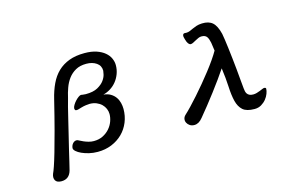

<svg xmlns="http://www.w3.org/2000/svg" viewBox="-101 -940 2202 1392"><g transform="rotate(-15 1000.0 -244.0)"><path d="M663.1 -344.7Q694.3 -341.8 716.3 -328.6Q738.3 -315.4 752 -295.9Q765.6 -276.4 771.5 -252.9Q777.3 -229.5 777.3 -207Q777.3 -154.3 758.3 -107.9Q739.3 -61.5 704.6 -27.3Q669.9 6.8 622.1 26.4Q574.2 45.9 517.6 45.9Q483.4 45.9 452.6 38.6Q421.9 31.2 398.4 20.5Q375 9.8 360.8 -2.9Q346.7 -15.6 346.7 -26.4Q346.7 -34.2 350.1 -43.9Q353.5 -53.7 360.4 -61.5Q367.2 -69.3 376.5 -73.2Q385.7 -77.1 396.5 -74.2Q399.4 -73.2 410.2 -67.4Q420.9 -61.5 436.5 -54.7Q452.1 -47.9 471.2 -42.5Q490.2 -37.1 509.8 -37.1Q548.8 -37.1 578.6 -52.2Q608.4 -67.4 628.9 -90.8Q649.4 -114.3 659.7 -142.6Q669.9 -170.9 669.9 -197.3Q669.9 -217.8 661.6 -237.3Q653.3 -256.8 637.7 -272Q622.1 -287.1 599.6 -296.4Q577.1 -305.7 548.8 -305.7Q538.1 -305.7 520.5 -303.2Q502.9 -300.8 486.3 -295.9Q464.8 -289.1 458 -287.6Q451.2 -286.1 448.2 -286.1Q437.5 -286.1 435.1 -292Q432.6 -297.9 432.6 -300.8Q432.6 -312.5 441.4 -327.1Q450.2 -341.8 461.9 -354.5Q473.6 -367.2 485.8 -376Q498 -384.8 505.9 -384.8Q507.8 -384.8 518.1 -382.8Q528.3 -380.9 541 -380.9Q597.7 -380.9 630.9 -399.4Q664.1 -418 680.7 -440.9Q697.3 -463.9 702.1 -485.4Q707 -506.8 707 -512.7Q707 -550.8 676.3 -571.8Q645.5 -592.8 600.6 -592.8Q552.7 -592.8 520 -574.2Q487.3 -555.7 465.3 -526.4Q443.4 -497.1 430.2 -460.4Q417 -423.8 409.2 -387.7Q402.3 -365.2 392.1 -324.7Q381.8 -284.2 370.1 -234.9Q358.4 -185.5 345.2 -131.8Q332 -78.1 320.3 -29.3Q308.6 19.5 299.3 60.1Q290 100.6 284.2 122.1Q267.6 183.6 208 183.6Q173.8 183.6 162.6 163.6Q151.4 143.6 162.1 115.2Q168.9 101.6 181.2 66.4Q193.4 31.2 211.4 -30.8Q229.5 -92.8 253.9 -184.6Q278.3 -276.4 309.6 -404.3Q324.2 -465.8 347.7 -515.6Q371.1 -565.4 406.7 -599.6Q442.4 -633.8 491.7 -652.3Q541 -670.9 607.4 -670.9Q660.2 -670.9 697.3 -658.2Q734.4 -645.5 758.8 -625Q783.2 -604.5 794.4 -579.1Q805.7 -553.7 805.7 -528.3Q805.7 -493.2 793.9 -462.4Q782.2 -431.6 762.7 -407.7Q743.2 -383.8 717.3 -367.7Q691.4 -351.6 663.1 -344.7Z M1337.9 -578.1Q1335.9 -585 1334 -592.8Q1332 -600.6 1332.5 -606.9Q1333 -613.3 1336.4 -618.2Q1339.8 -623 1349.6 -623Q1351.6 -623 1353 -622.6Q1354.5 -622.1 1358.4 -622.1Q1374 -622.1 1386.7 -627.4Q1399.4 -632.8 1413.1 -639.2Q1426.8 -645.5 1444.3 -651.4Q1461.9 -657.2 1486.3 -658.2Q1537.1 -660.2 1565.4 -635.3Q1593.8 -610.4 1609.4 -546.9Q1612.3 -531.2 1616.7 -502.4Q1621.1 -473.6 1625.5 -436Q1629.9 -398.4 1634.8 -356.4Q1639.6 -314.5 1643.6 -272.5Q1647.5 -230.5 1650.9 -191.9Q1654.3 -153.3 1657.2 -125Q1658.2 -113.3 1660.6 -102.5Q1663.1 -91.8 1668.9 -83.5Q1674.8 -75.2 1685.5 -69.8Q1696.3 -64.5 1713.9 -64.5Q1726.6 -64.5 1740.2 -68.4Q1753.9 -72.3 1765.6 -77.1Q1777.3 -82 1786.6 -85.9Q1795.9 -89.8 1800.8 -89.8Q1814.5 -89.8 1814.5 -80.1Q1814.5 -65.4 1806.6 -44.4Q1798.8 -23.4 1783.7 -4.9Q1768.6 13.7 1746.6 26.9Q1724.6 40 1696.3 40Q1635.7 40 1607.9 15.1Q1580.1 -9.8 1568.8 -55.2Q1557.6 -100.6 1554.7 -164.6Q1551.8 -228.5 1541 -306.6Q1519.5 -274.4 1491.2 -234.9Q1462.9 -195.3 1431.6 -154.3Q1400.4 -113.3 1368.7 -73.2Q1336.9 -33.2 1307.6 2Q1292 21.5 1276.4 30.3Q1260.7 39.1 1244.1 39.1Q1224.6 39.1 1210.4 29.8Q1196.3 20.5 1189.5 6.8Q1182.6 -6.8 1185.1 -22Q1187.5 -37.1 1201.2 -49.8Q1221.7 -68.4 1249.5 -97.7Q1277.3 -127 1308.1 -161.6Q1338.9 -196.3 1370.6 -234.4Q1402.3 -272.5 1431.6 -310.1Q1460.9 -347.7 1484.9 -382.3Q1508.8 -417 1524.4 -444.3L1515.6 -505.9Q1512.7 -519.5 1508.8 -531.2Q1504.9 -543 1499 -551.3Q1493.2 -559.6 1483.4 -564Q1473.6 -568.4 1458 -568.4Q1446.3 -568.4 1434.6 -563Q1422.9 -557.6 1411.1 -551.3Q1399.4 -544.9 1389.2 -539.6Q1378.9 -534.2 1370.1 -534.2Q1361.3 -534.2 1352.5 -544.9Q1343.8 -555.7 1337.9 -578.1Z"/></g></svg>

Font: JasonHandwriting1
Style: Regular
Weight: 400
Version: Version 1.48.20